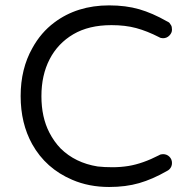

<svg xmlns="http://www.w3.org/2000/svg" viewBox="-20 -707 719 731"><path d="M600.6 -120.1Q591.8 -120.1 585.9 -116.2Q523.4 -84 469.7 -75.2Q439.5 -70.3 408.2 -70.3Q377 -70.3 351.6 -73.2Q266.6 -86.9 210.9 -141.6Q185.5 -168 168 -202.1Q137.7 -260.7 137.7 -340.8Q137.7 -420.9 168.9 -481.4Q200.2 -542 259.3 -576.7Q318.4 -611.3 404.3 -611.3Q457 -611.3 498.5 -600.1Q540 -588.9 585.9 -565.4Q591.8 -561.5 600.6 -561.5Q615.2 -561.5 625 -571.8Q634.8 -582 634.8 -593.8Q634.8 -605.5 631.3 -610.8Q627.9 -616.2 625 -620.1Q622.1 -623 615.2 -626Q560.5 -657.2 509.8 -671.9Q459 -686.5 395.5 -686.5Q273.4 -686.5 186.5 -621.1Q135.7 -583 103.5 -524.4Q58.6 -445.3 58.6 -341.3Q58.6 -237.3 102.5 -158.2Q154.3 -65.4 254.9 -22.5Q318.4 4.9 395.5 4.9Q459 4.9 509.8 -9.8Q560.5 -24.4 615.2 -55.7Q621.1 -58.6 625 -62.5Q634.8 -72.3 634.8 -86.4Q634.8 -100.6 625 -110.4Q615.2 -120.1 600.6 -120.1Z"/></svg>

Font: FakePearl
Style: Light
Weight: 350
Version: Version 1.2